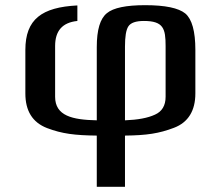

<svg xmlns="http://www.w3.org/2000/svg" viewBox="-20 -514 853 742"><path d="M354 208H463V10C547 9 594 2 652 -20C708 -41 735 -87 735 -153V-321C735 -393 722 -440 696 -462C670 -483 619 -494 541 -494C468 -494 418 -484 393 -463C367 -442 354 -399 354 -332V-49C260 -51 193 -66 193 -140V-336C193 -395 221 -427 279 -433V-493C142 -486 78 -440 78 -321V-153C78 -86 105 -41 162 -19C220 3 269 9 354 10ZM620 -336V-140C620 -106 606 -83 579 -71C551 -58 513 -51 463 -49V-334C463 -372 467 -398 476 -412C485 -426 505 -433 536 -433C612 -433 620 -403 620 -336Z"/></svg>

Font: Gamestation Extended
Style: Regular
Weight: 400
Width: 7
Designer: Jonas Hecksher
Foundry: Jonas Hecksher, Playtypeª, e-types AS
Version: Version 1.003